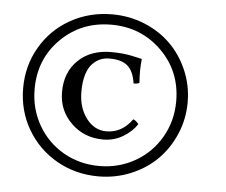

<svg xmlns="http://www.w3.org/2000/svg" viewBox="-45 -639 785 667"><g transform="rotate(5 347.5 -305.5)"><path d="M320.8 -551.8Q216.3 -551.8 145.3 -481.4Q74.2 -411.1 74.2 -306.2Q74.2 -237.3 106.9 -180.4Q139.6 -123.5 196 -91.3Q252.4 -59.1 320.8 -59.1Q388.7 -59.1 445.3 -91.3Q502 -123.5 534.9 -180.4Q567.9 -237.3 567.9 -306.2Q567.9 -410.6 496.3 -481.2Q424.8 -551.8 320.8 -551.8ZM443.8 -215.8Q426.8 -189.5 395.5 -170.7Q364.3 -151.9 326.2 -151.9Q260.3 -151.9 215.1 -195.8Q169.9 -239.7 169.9 -304.2Q169.9 -373 213.4 -415Q256.8 -457 328.1 -457Q370.1 -457 401.9 -450Q433.6 -442.9 434.1 -442.9L436 -440.9Q431.6 -403.3 435.1 -358.9Q428.7 -355 415 -355Q408.7 -397.5 387.7 -415.8Q366.7 -434.1 324.2 -434.1Q307.6 -434.1 293.5 -428.5Q279.3 -422.9 265.9 -409.7Q252.4 -396.5 244.6 -371.3Q236.8 -346.2 236.8 -311Q236.8 -255.9 264.9 -218.5Q293 -181.2 335 -181.2Q389.2 -181.2 424.8 -231Q433.6 -228.5 443.8 -215.8ZM320.8 -22.9Q241.2 -22.9 175.5 -60.3Q109.9 -97.7 72 -162.6Q34.2 -227.5 34.2 -306.2Q34.2 -384.3 72 -449.2Q109.9 -514.2 175.5 -551Q241.2 -587.9 320.8 -587.9Q380.4 -587.9 433.6 -566.2Q486.8 -544.4 524.9 -506.8Q563 -469.2 585.4 -417Q607.9 -364.7 607.9 -306.2Q607.9 -247.6 585.4 -195.1Q563 -142.6 524.9 -104.7Q486.8 -66.9 433.6 -44.9Q380.4 -22.9 320.8 -22.9Z"/></g></svg>

Font: Common Serif
Style: Regular
Weight: 400
Designer: Philipp H. Poll, Khaled Hosny
Foundry: Stefan Peev, Context Ltd.
Version: Version 1.026